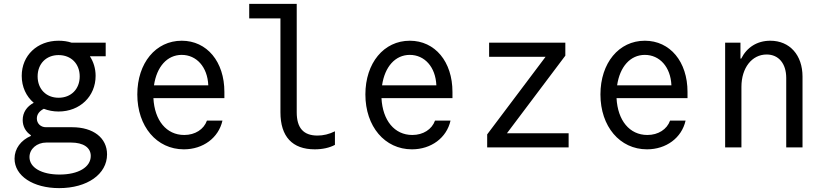

<svg xmlns="http://www.w3.org/2000/svg" viewBox="-20 -760 4240 990"><path d="M92 -369C92 -312 115 -263 154 -230C118 -211 97 -180 97 -141C97 -108 113 -80 139 -63V-59C88 -37 55 6 55 58C55 147 151 210 285 210C430 210 532 138 532 36C532 -49 461 -104 352 -104H217C190 -104 170 -123 170 -149C170 -171 184 -188 206 -199C229 -190 255 -185 282 -185C392 -185 473 -263 473 -369C473 -407 462 -441 444 -469V-470H525V-540H349C328 -547 306 -550 282 -550C172 -550 92 -474 92 -369ZM219 -25H346C410 -25 448 1 448 44C448 102 384 140 287 140C194 140 132 104 132 50C132 8 170 -25 219 -25ZM282 -256C218 -256 174 -301 174 -366C174 -431 218 -476 282 -476C347 -476 391 -431 391 -366C391 -301 347 -256 282 -256Z M771 -254H1137V-286C1137 -442 1047 -550 917 -550C783 -550 688 -435 688 -273C688 -108 788 10 928 10C1027 10 1107 -49 1127 -138H1047C1031 -93 986 -64 930 -64C838 -64 777 -139 771 -254ZM917 -477C993 -477 1050 -415 1054 -320H774C788 -416 842 -477 917 -477Z M1510 -181V-740H1265V-665H1426V-181C1426 -56 1487 10 1603 10C1643 10 1679 2 1707 -13V-83C1677 -68 1647 -61 1617 -61C1545 -61 1510 -100 1510 -181Z M1947 -254H2313V-286C2313 -442 2223 -550 2093 -550C1959 -550 1864 -435 1864 -273C1864 -108 1964 10 2104 10C2203 10 2283 -49 2303 -138H2223C2207 -93 2162 -64 2106 -64C2014 -64 1953 -139 1947 -254ZM2093 -477C2169 -477 2226 -415 2230 -320H1950C1964 -416 2018 -477 2093 -477Z M2492 0H2912V-73H2594L2895 -473V-540H2502V-467H2793L2492 -67Z M3159 -254H3525V-286C3525 -442 3435 -550 3305 -550C3171 -550 3076 -435 3076 -273C3076 -108 3176 10 3316 10C3415 10 3495 -49 3515 -138H3435C3419 -93 3374 -64 3318 -64C3226 -64 3165 -139 3159 -254ZM3305 -477C3381 -477 3438 -415 3442 -320H3162C3176 -416 3230 -477 3305 -477Z M3719 0H3803V-312C3803 -410 3857 -479 3933 -479C3995 -479 4034 -432 4034 -358V0H4118V-365C4118 -476 4052 -550 3952 -550C3884 -550 3831 -516 3802 -458H3798V-540H3719Z"/></svg>

Font: CommitMono
Style: 400Regular
Weight: 400
Monospace: yes
Designer: Eigil Nikolajsen
Foundry: Eigil Nikolajsen
Version: Version 1.143